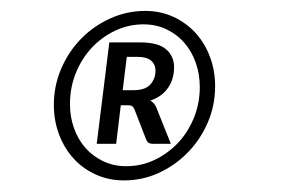

<svg xmlns="http://www.w3.org/2000/svg" viewBox="-20 -709 547 343"><path d="M76.2 -521.5Q76.2 -556.2 89.6 -586.9Q103 -617.7 125.5 -640.4Q147.9 -663.1 177.5 -676.3Q207 -689.5 239.3 -689.5Q266.6 -689.5 289.6 -679Q312.5 -668.5 329.1 -650.4Q345.7 -632.3 355 -607.7Q364.3 -583 364.3 -555.2Q364.3 -520.5 351.1 -490Q337.9 -459.5 315.4 -436.5Q293 -413.6 263.7 -400.1Q234.4 -386.7 201.7 -386.7Q174.3 -386.7 151.1 -397.2Q127.9 -407.7 111.3 -426Q94.7 -444.3 85.4 -469Q76.2 -493.7 76.2 -521.5ZM105 -522.9Q105 -500 112.3 -479.7Q119.6 -459.5 132.8 -444.6Q146 -429.7 164.6 -420.9Q183.1 -412.1 205.6 -412.1Q232.4 -412.1 256.1 -423.3Q279.8 -434.6 297.9 -453.6Q315.9 -472.7 326.4 -498.5Q336.9 -524.4 336.9 -553.7Q336.9 -576.7 329.6 -597.2Q322.3 -617.7 309.1 -632.8Q295.9 -647.9 277.3 -656.7Q258.8 -665.5 236.3 -665.5Q210 -665.5 186 -654.3Q162.1 -643.1 144 -623.8Q126 -604.5 115.5 -578.6Q105 -552.7 105 -522.9ZM195.8 -521 187.5 -452.1H152.8L175.3 -633.3H229.5Q262.7 -633.3 276.9 -620.8Q291 -608.4 291 -588.9Q291 -567.4 280 -551.8Q269 -536.1 248.5 -529.3Q254.9 -525.9 258.8 -518.1L285.2 -452.1H252.4Q244.1 -452.1 241.2 -459.5L220.2 -513.7Q218.3 -518.1 215.8 -519.5Q213.4 -521 208.5 -521ZM199.2 -547.9H218.8Q239.7 -547.9 248.8 -558.3Q257.8 -568.8 257.8 -582.5Q257.8 -593.8 250 -600.6Q242.2 -607.4 226.1 -607.4H206.5Z"/></svg>

Font: Carlito
Style: Italic
Weight: 400
Italic angle: -7°
Designer: Lukasz Dziedzic
Foundry: tyPoland Lukasz Dziedzic
Version: Version 1.104